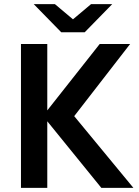

<svg xmlns="http://www.w3.org/2000/svg" viewBox="-20 -914 676 934"><path d="M82 0H210V-324L473 0H629L341 -349L613 -700H465L210 -377V-700H82ZM278 -757H392L526 -894H423L335 -820L247 -894H144Z"/></svg>

Font: Chess Sans SemiBold
Style: Regular
Weight: 600
Designer: Wolf Bōese
Foundry: Wolf Bōese
Version: Version 7.223;Glyphs 3.3 (3306)